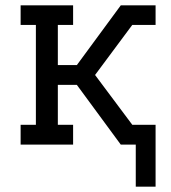

<svg xmlns="http://www.w3.org/2000/svg" viewBox="-20 -540 640 717"><path d="M487 157V0H431L267 -223H196V-74H253V0H57V-74H114V-447H57V-520H253V-447H196V-297H267L431 -520H561V-447H474L335 -260L474 -74H561V157Z"/></svg>

Font: Iosevka HT Extended
Style: Regular
Weight: 400
Width: 7
Monospace: yes
Designer: Belleve Invis
Foundry: Belleve Invis
Version: Version 32.3.0; ttfautohint (v1.8.4)